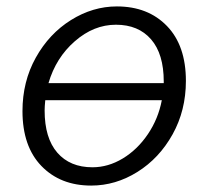

<svg xmlns="http://www.w3.org/2000/svg" viewBox="-20 -565 649 598"><path d="M50 -219Q50 -311 91.5 -385.5Q133 -460 201 -502.5Q269 -545 344 -545Q441 -545 500 -484Q559 -423 559 -313Q559 -221 517.5 -146.5Q476 -72 408 -29.5Q340 13 264 13Q168 13 109 -48Q50 -109 50 -219ZM484 -253H121Q119 -233 119 -221Q119 -135 158.5 -89.5Q198 -44 268 -44Q317 -44 362.5 -71.5Q408 -99 440.5 -147Q473 -195 484 -253ZM490 -306V-311Q490 -397 450.5 -442.5Q411 -488 341 -488Q272 -488 213 -436.5Q154 -385 131 -306Z"/></svg>

Font: Nebula Sans Book
Style: Regular
Weight: 400
Italic angle: -9°
Designer: Paul D. Hunt for Adobe (as Source Sans)
Foundry: Nebula Entertainment & Broadcasting LLC
Version: Version 1.010